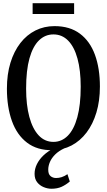

<svg xmlns="http://www.w3.org/2000/svg" viewBox="-20 -912 656 1180"><path d="M303 11Q209 12.5 146.5 -35Q84 -82.5 53.2 -168.5Q22.5 -254.5 22.5 -367Q22.5 -455.5 44.2 -526.2Q66 -597 105.2 -647.5Q144.5 -698 198 -724.8Q251.5 -751.5 315 -751.5Q409 -751.5 471 -705.2Q533 -659 563.5 -575.5Q594 -492 594 -380Q594 -292 572.5 -220.5Q551 -149 512 -97.5Q473 -46 419.8 -18Q366.5 10 303 11ZM308.5 -40Q359 -40 396.8 -78Q434.5 -116 455.2 -191.5Q476 -267 476 -379.5Q476 -480 456.2 -552Q436.5 -624 399 -662.2Q361.5 -700.5 308.5 -700.5Q257.5 -700.5 219.8 -664Q182 -627.5 161.2 -553.8Q140.5 -480 140.5 -367Q140.5 -267.5 160.2 -194Q180 -120.5 217.5 -80.2Q255 -40 308.5 -40ZM296 248Q272.5 248 248.2 238Q224 228 208.2 207.8Q192.5 187.5 192.5 156.5Q192.5 126 206.8 97Q221 68 247.2 43Q273.5 18 310 -0.5L336.5 -5L376.5 -1Q341 15.5 319 37.5Q297 59.5 286.8 83.5Q276.5 107.5 276.5 131Q276.5 159 290.8 170.5Q305 182 325 182Q341.5 182 358.5 176.8Q375.5 171.5 394.5 158.5L409 203.5Q385.5 223.5 359 235.8Q332.5 248 296 248ZM435.5 -892.5V-826H180.5V-892.5Z"/></svg>

Font: Merriweather 24pt SemiCondensed
Style: Regular
Weight: 400
Width: 4
Designer: Eben Sorkin
Foundry: Eben Sorkin
Version: Version 2.100